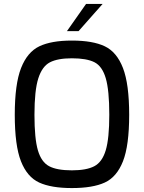

<svg xmlns="http://www.w3.org/2000/svg" viewBox="-20 -949 730 975"><path d="M55 -366Q55 -522 87 -603.5Q119 -685 180 -714Q241 -743 345 -743Q451 -743 512 -714Q573 -685 604.5 -603.5Q636 -522 636 -366Q636 -210 604.5 -130Q573 -50 512 -22Q451 6 345 6Q240 6 179 -22Q118 -50 86.5 -130Q55 -210 55 -366ZM535 -366Q535 -491 517 -552Q499 -613 459.5 -633Q420 -653 345 -653Q273 -653 233.5 -632.5Q194 -612 174.5 -551Q155 -490 155 -366Q155 -245 172.5 -185.5Q190 -126 229.5 -105Q269 -84 345 -84Q419 -84 459 -105Q499 -126 517 -186Q535 -246 535 -366ZM417 -929H501L379 -791H320Z"/></svg>

Font: Exo Medium
Style: Regular
Weight: 500
Designer: Natanael Gama
Foundry: Natanael Gama
Version: Version 1.500; ttfautohint (v1.6)